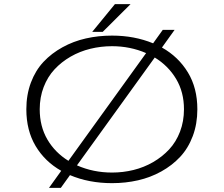

<svg xmlns="http://www.w3.org/2000/svg" viewBox="-20 -879 1090 933"><path d="M428 -724 538.5 -859H614.5L479 -724ZM524.5 11Q412 11 320 -28L275.5 34H218L277.5 -49Q198.5 -93.5 153.2 -169.2Q108 -245 108 -348Q108 -418.5 130.2 -477.8Q152.5 -537 191.5 -578.5Q230.5 -620 283.5 -649.2Q336.5 -678.5 397.2 -692.2Q458 -706 524.5 -706Q633 -706 724 -668.5L771 -734H828.5L767 -648Q847 -603 893 -527.2Q939 -451.5 939 -348Q939 -277 916.8 -217.8Q894.5 -158.5 855.5 -116.8Q816.5 -75 763.8 -45.8Q711 -16.5 650.8 -2.8Q590.5 11 524.5 11ZM173 -348Q173 -265 210.2 -201.2Q247.5 -137.5 312.5 -97.5L690 -621Q612.5 -654.5 524.5 -654.5Q470.5 -654.5 419.2 -642Q368 -629.5 323.2 -603.8Q278.5 -578 245 -542Q211.5 -506 192.2 -456Q173 -406 173 -348ZM524.5 -40.5Q578 -40.5 628.8 -53Q679.5 -65.5 724 -91.2Q768.5 -117 802 -153Q835.5 -189 854.8 -239.2Q874 -289.5 874 -348Q874 -431.5 835.8 -495.5Q797.5 -559.5 732 -599.5L354 -75.5Q433 -40.5 524.5 -40.5Z"/></svg>

Font: League Mono Extended UltraLight
Style: Regular
Weight: 200
Width: 9
Designer: Tyler Finck
Foundry: The League of Moveable Type / Tyler Finck
Version: Version 2.210